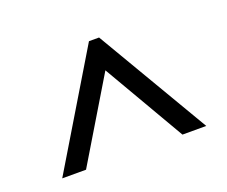

<svg xmlns="http://www.w3.org/2000/svg" viewBox="-69 -776 649 548"><g transform="rotate(-20 256.0 -502.0)"><path d="M258.3 -579.1 109.4 -331.5H37.1L242.7 -673.3H273.4L474.6 -331.5H402.3Z"/></g></svg>

Font: Kurinto Book Core
Style: Regular
Weight: 400
Designer: Kurinto was developed by Clint Goss from a range of fonts that are compatible with the SIL Open Font License Version 1.1
Foundry: Clinton F. Goss
Version: Version 2.196; July 25, 2020